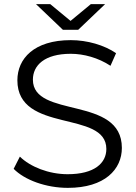

<svg xmlns="http://www.w3.org/2000/svg" viewBox="-20 -901 655 928"><path d="M308 7C487 7 569 -83 569 -186C569 -441 139 -326 139 -516C139 -585 195 -641 322 -641C384 -641 455 -622 514 -583L541 -644C484 -683 402 -707 322 -707C144 -707 64 -617 64 -513C64 -254 494 -371 494 -181C494 -113 437 -59 307 -59C215 -59 126 -95 76 -144L46 -85C99 -31 202 7 308 7ZM488 -881H419L321 -800L223 -881H154L284 -757H358Z"/></svg>

Font: Montserrat-Alt1
Style: Regular
Weight: 400
Designer: Differentunic
Foundry: Differentunic
Version: Version 7.222